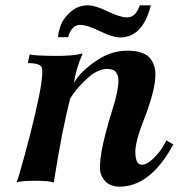

<svg xmlns="http://www.w3.org/2000/svg" viewBox="-20 -682 686 718"><path d="M628 -142Q543 16 427 16Q376 16 358 -29Q340 -78 400 -271Q412 -308 417.5 -336Q423 -364 423 -379Q423 -394 418.5 -403.5Q414 -413 409.5 -416.5Q405 -420 398 -422Q378 -428 354.5 -419.5Q331 -411 312 -394Q293 -377 277 -359.5Q261 -342 252 -328L243 -315Q213 -202 181 1Q168 -6 113 -6Q58 -6 42 0Q49 -16 73 -104.5Q97 -193 109 -246Q144 -392 137 -427Q133 -446 84 -446L91 -478Q107 -474 179 -473Q251 -472 289 -482Q262 -419 257 -372Q280 -415 344 -457.5Q408 -500 483 -491Q513 -487 531 -474Q549 -461 557.5 -432.5Q566 -404 555 -351.5Q544 -299 514 -224Q500 -188 493 -159.5Q486 -131 486 -114Q486 -97 489.5 -85.5Q493 -74 498.5 -70Q504 -66 510 -66Q529 -66 551 -87Q573 -108 584.5 -126Q596 -144 602 -157ZM544 -662Q514 -542 429 -542Q402 -542 352 -566Q306 -589 279 -589Q262 -589 250.5 -575Q239 -561 235 -543H197Q198 -564 208 -589.5Q218 -615 245 -638.5Q272 -662 309 -662Q337 -662 383 -639Q431 -617 453 -617Q458 -617 462 -617.5Q466 -618 469 -619Q472 -620 475.5 -622.5Q479 -625 480.5 -625.5Q482 -626 485 -630Q488 -634 489 -635Q490 -636 493 -641Q496 -646 496.5 -647.5Q497 -649 500 -655Q503 -661 503 -662Z"/></svg>

Font: GFS Artemisia
Style: Bold Italic
Weight: 700
Italic angle: -12°
Designer: Designed by Takis Katsoulidis and George D. Matthiopoulos.
Foundry: Designed by Takis Katsoulidis and George D. Matthiopoulos.
Version: Version 1.0